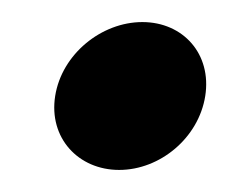

<svg xmlns="http://www.w3.org/2000/svg" viewBox="-20 -113 219 174"><path d="M30 -26C24 12 51 41 88 41C125 41 160 12 166 -26C172 -64 146 -93 109 -93C72 -93 36 -64 30 -26Z"/></svg>

Font: Charger Sport
Style: BlkExtObl
Weight: 900
Designer: Jasper
Foundry: Cannot Into Space Fonts
Version: Version 1.1